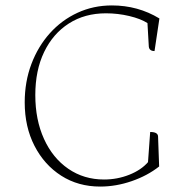

<svg xmlns="http://www.w3.org/2000/svg" viewBox="-20 -675 676 707"><path d="M349 12Q268 12 205.5 -28Q143 -68 107 -138Q71 -208 71 -298Q71 -374 95.5 -439Q120 -504 163.5 -552.5Q207 -601 265.5 -628Q324 -655 392 -655Q488 -655 567 -607L549 -487Q530 -487 528 -503L523 -590Q498 -606 456 -616Q414 -626 370 -626Q292 -626 233.5 -588.5Q175 -551 142.5 -483.5Q110 -416 110 -325Q110 -234 142 -163.5Q174 -93 231.5 -53.5Q289 -14 363 -14Q412 -14 456 -31.5Q500 -49 525 -78L533 -189Q561 -189 562 -173L566 -62Q523 -28 465 -8Q407 12 349 12Z"/></svg>

Font: Petrona Thin
Style: Regular
Weight: 100
Designer: Ringo R. Seeber
Foundry: Ringo R. Seeber
Version: Version 2.001; ttfautohint (v1.8.3)